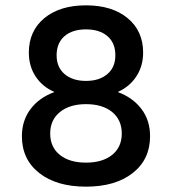

<svg xmlns="http://www.w3.org/2000/svg" viewBox="-20 -689 644 719"><path d="M62 -179Q62 -237 94 -280Q126 -323 183 -344V-345Q139 -364 113.5 -402.5Q88 -441 88 -492Q88 -573 146 -621Q204 -669 302 -669Q400 -669 458 -621Q516 -573 516 -492Q516 -442 491 -403.5Q466 -365 422 -345V-344Q478 -323 510 -280.5Q542 -238 542 -179Q542 -92 477 -41Q412 10 302 10Q192 10 127 -41Q62 -92 62 -179ZM412 -482Q412 -528 382.5 -553.5Q353 -579 302 -579Q251 -579 221.5 -553.5Q192 -528 192 -482Q192 -437 222 -411.5Q252 -386 302 -386Q352 -386 382 -411.5Q412 -437 412 -482ZM302 -299Q241 -299 204.5 -269.5Q168 -240 168 -189Q168 -138 204 -109Q240 -80 302 -80Q364 -80 400 -109Q436 -138 436 -189Q436 -240 400 -269.5Q364 -299 302 -299Z"/></svg>

Font: Elaine Sans Medium
Style: Regular
Weight: 500
Designer: Wei Huang
Foundry: Wei Huang
Version: Version 2.001;PS 002.001;hotconv 1.0.88;makeotf.lib2.5.64775